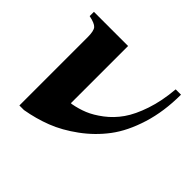

<svg xmlns="http://www.w3.org/2000/svg" viewBox="-125 -613 767 767"><g transform="rotate(45 259.0 -229.5)"><path d="M465 -473H495Q495 -378 470.5 -299.5Q446 -221 406.5 -168.5Q367 -116 313 -76.5Q259 -37 206 -16.5Q153 4 95 14H69V-372Q69 -407 59 -418.5Q49 -430 15 -437V-461H208V-138H213Q246 -144 275.5 -156Q305 -168 338 -193Q371 -218 396 -253.5Q421 -289 440 -345.5Q459 -402 465 -473Z"/></g></svg>

Font: STIX
Style: Bold
Weight: 700
Designer: MicroPress Inc., with final additions and corrections provided by Coen Hoffman, Elsevier (retired)
Version: Version 1.1.1